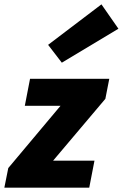

<svg xmlns="http://www.w3.org/2000/svg" viewBox="-30 -862 564 882"><path d="M-10 0H380L404 -124H214L454 -408L472 -500H108L84 -376H248L8 -90ZM254 -574 514 -730 436 -842 191 -656Z"/></svg>

Font: Source Sans Pro Black
Style: Italic
Weight: 900
Italic angle: -11°
Designer: Paul D. Hunt
Foundry: Adobe Systems Incorporated
Version: Version 3.006;hotconv 1.0.111;makeotfexe 2.5.65597